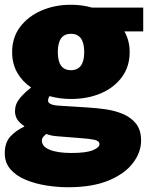

<svg xmlns="http://www.w3.org/2000/svg" viewBox="-25 -552 622 807"><path d="M273 -136Q226 -136 183 -148Q177 -138 177 -129Q177 -111 221 -108L347 -100Q381 -98 419.5 -92.5Q458 -87 491.5 -73Q525 -59 546.5 -32.5Q568 -6 568 39Q568 88 534 133Q500 178 432 206.5Q364 235 261 235Q216 235 169 227.5Q122 220 82.5 203.5Q43 187 19 159.5Q-5 132 -5 92Q-5 48 18 22.5Q41 -3 77 -20V-22Q56 -36 47 -51Q38 -66 38 -85Q38 -114 58 -138.5Q78 -163 106 -184Q69 -209 47.5 -246.5Q26 -284 26 -333Q26 -395 60 -439.5Q94 -484 150 -508Q206 -532 273 -532Q320 -532 362 -520H577V-420H498Q520 -381 520 -333Q520 -272 487 -227.5Q454 -183 398.5 -159.5Q343 -136 273 -136ZM273 -257Q329 -257 329 -333Q329 -410 273 -410Q218 -410 218 -333Q218 -257 273 -257ZM275 91Q337 91 365 79.5Q393 68 393 54Q393 40 371.5 35.5Q350 31 320 29L219 21Q204 20 191.5 17.5Q179 15 170 11Q163 16 157 23Q151 30 151 39Q151 64 184 77.5Q217 91 275 91Z"/></svg>

Font: Murecho Black
Style: Regular
Weight: 900
Designer: Neil Summerour
Foundry: Positype
Version: Version 1.010; ttfautohint (v1.8.3)